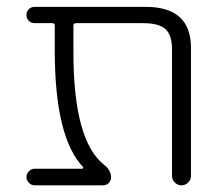

<svg xmlns="http://www.w3.org/2000/svg" viewBox="-20 -565 647 563"><path d="M540 -48.8Q540 -38.1 531.7 -29.8Q523.4 -21.5 512.2 -21.5Q501 -21.5 492.7 -29.8Q484.4 -38.1 484.4 -48.8V-420.9Q484.4 -461.9 465.3 -479.5Q446.3 -497.1 399.4 -497.1H203.1Q195.3 -497.1 195.3 -490.2V-411.1Q195.3 -151.4 286.1 -81.1Q305.7 -65.4 305.7 -44.9Q305.7 -35.2 298.8 -28.3Q292 -21.5 282.2 -21.5H82Q72.3 -21.5 64.9 -28.8Q57.6 -36.1 57.6 -45.9Q57.6 -55.7 64.9 -63Q72.3 -70.3 82 -70.3H220.7Q223.6 -70.3 224.1 -72.3Q224.6 -74.2 223.6 -75.2Q141.6 -161.1 140.6 -411.1V-490.2Q140.6 -497.1 132.8 -497.1H82Q71.3 -497.1 64.5 -503.9Q57.6 -510.7 57.6 -521Q57.6 -531.2 64.5 -538.1Q71.3 -544.9 82 -544.9H407.2Q540 -544.9 540 -424.8Z"/></svg>

Font: Gen Jyuu Gothic P Light
Style: Regular
Weight: 200
Designer: [Source Han Sans]
Ryoko NISHIZUKA  (kana & ideographs); Paul D. Hunt (Latin, Greek & Cyrillic); Wenlong ZHANG  (bopomofo
Version: Version 1.002.20150607